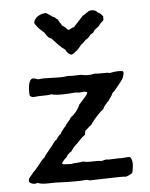

<svg xmlns="http://www.w3.org/2000/svg" viewBox="-50 -726 591 754"><g transform="rotate(-5 245.5 -349.0)"><path d="M382 -651V-638Q382 -637 380.5 -635.5Q379 -634 379 -633Q371 -628 360 -613Q358 -611 352 -607Q346 -603 343 -599.5Q340 -596 338 -591Q330 -587 326 -584Q317 -571 307 -566Q304 -564 297.5 -557Q291 -550 286 -548Q282 -541 269 -528Q253 -514 245 -512Q231 -515 222 -534Q212 -540 196 -556L173 -581Q170 -582 166 -584.5Q162 -587 160 -588Q158 -591 153 -597.5Q148 -604 146 -608Q142 -611 135.5 -617.5Q129 -624 125 -627Q123 -630 119.5 -634Q116 -638 113.5 -642Q111 -646 110 -651Q118 -679 157 -684Q164 -682 175 -673.5Q186 -665 193 -663Q198 -656 204 -654Q205 -648 210.5 -641.5Q216 -635 217 -630Q227 -624 233 -618Q238 -610 244 -610Q245 -611 252 -614.5Q259 -618 264 -619Q270 -626 283 -639.5Q296 -653 302 -660Q305 -661 316.5 -669.5Q328 -678 337 -679Q354 -679 362 -668Q371 -666 382 -651ZM327 -86 344 -90Q353 -88 373.5 -89.5Q394 -91 403 -90Q433 -93 439 -91Q454 -75 442 -28Q434 -22 417 -16Q405 -18 347.5 -16Q290 -14 278 -14Q274 -13 269 -15Q264 -17 261 -17Q221 -13 138 -17Q131 -17 115.5 -16.5Q100 -16 88.5 -17Q77 -18 68 -22Q60 -18 49.5 -20.5Q39 -23 35 -30Q34 -41 43.5 -50.5Q53 -60 54 -64Q60 -68 68 -78Q76 -88 79 -91Q93 -111 105 -120Q107 -126 115.5 -135.5Q124 -145 127 -150Q132 -155 139.5 -165.5Q147 -176 150 -179Q151 -181 154 -182.5Q157 -184 158 -186Q159 -188 162.5 -192.5Q166 -197 169 -200.5Q172 -204 176 -206Q178 -214 198 -236Q200 -241 208.5 -250Q217 -259 220 -266Q246 -284 259 -315Q263 -318 278 -336Q292 -350 294 -359Q290 -362 285 -362.5Q280 -363 272.5 -362Q265 -361 262 -361Q260 -361 257 -361.5Q254 -362 253 -362Q250 -363 239.5 -362Q229 -361 226 -361Q172 -357 153 -364Q146 -361 106 -361Q104 -361 97.5 -360.5Q91 -360 87.5 -359.5Q84 -359 79.5 -359.5Q75 -360 72 -362Q69 -364 67 -367Q64 -424 83 -432Q89 -433 97 -430Q105 -427 108 -427Q124 -430 164 -428Q204 -426 223 -430Q235 -428 275 -430Q302 -423 330 -430Q339 -428 359.5 -429Q380 -430 388 -427Q419 -434 440 -430Q444 -425 441 -415Q438 -405 437 -402.5Q436 -400 430 -392Q424 -384 423 -383Q400 -353 392 -348Q390 -341 382.5 -331Q375 -321 373 -317Q370 -316 366.5 -311Q363 -306 360 -304Q352 -294 351 -288Q341 -282 322 -261Q321 -259 316.5 -254.5Q312 -250 310 -247Q309 -244 304.5 -239.5Q300 -235 299 -231Q293 -228 285 -220Q277 -212 273 -209L270 -194Q255 -183 239 -165Q216 -144 212 -134Q198 -127 190 -112Q172 -97 171 -88Q173 -85 191 -85Q193 -85 203 -84.5Q213 -84 213 -86Q248 -88 254 -90Q266 -86 290.5 -87Q315 -88 327 -86Z"/></g></svg>

Font: FuturaRenner
Style: Regular
Weight: 400
Designer: BSozoo
Foundry: BSozoo
Version: Version 1.001;PS 001.001;hotconv 1.0.70;makeotf.lib2.5.58329